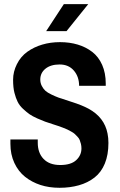

<svg xmlns="http://www.w3.org/2000/svg" viewBox="-20 -897 583 930"><path d="M302.3 -746.3H203.7L289.3 -877.1H407.5ZM492.2 -492.2V-481.3H363.2Q363.2 -525.6 337.7 -555.2Q312.3 -584.7 268.9 -584.7Q225.5 -584.7 200.3 -564.3Q175.1 -543.9 175.1 -511.7Q175.1 -494.8 182.5 -480.7Q189.8 -466.6 199.8 -457.4Q209.8 -448.3 229.4 -439Q248.9 -429.6 263.2 -424.4Q277.6 -419.2 327.5 -403.3Q377.5 -387.5 408.8 -370.5Q485.7 -328.8 500.9 -250.2Q505.2 -228.9 505.2 -204.6Q505.2 -147.3 487.8 -104.9Q470.5 -62.6 437.9 -37.1Q405.3 -11.7 362.3 0.4Q319.3 12.6 268.5 12.6Q217.6 12.6 175.7 -1.1Q133.8 -14.8 101.2 -40.8Q68.6 -66.9 49.5 -107.9Q30.4 -149 30.4 -200.3V-221.5H162.9V-205.5Q162.9 -156.4 191.1 -127.1Q219.4 -97.7 271.5 -97.7Q323.6 -97.7 349 -121.2Q374.5 -144.7 374.5 -178.1Q374.5 -189.8 371.9 -200.3Q369.2 -210.7 366 -218.9Q362.7 -227.2 355.1 -235Q347.5 -242.8 341.9 -248.3Q336.2 -253.7 324.5 -260Q312.8 -266.3 306 -269.8Q299.3 -273.2 284.5 -278.7Q269.8 -284.1 262.4 -286.7L238.5 -294.5Q212.4 -302.8 198.5 -307.8Q184.6 -312.8 160.7 -323.4Q136.8 -334.1 123.2 -343.6Q109.5 -353.2 92.1 -369.2Q74.7 -385.3 65.6 -403.6Q56.5 -421.8 50 -447.2Q43.4 -472.6 43.4 -511.1Q43.4 -549.5 61.9 -586.4Q80.4 -623.4 112.3 -646.2Q144.2 -669 184.4 -680.9Q224.6 -692.9 270.9 -692.9Q317.1 -692.9 356.4 -681.1Q395.7 -669.4 426.6 -645.7Q457.4 -622.1 474.8 -582.8Q492.2 -543.4 492.2 -492.2Z"/></svg>

Font: Puralecka Narrow
Style: Bold
Weight: 700
Designer: Hector Gatti, Marcela Romero, Pablo Cosgaya and Nicolas Silva
Version: Version 1.004;PS 001.004;hotconv 1.0.70;makeotf.lib2.5.58329